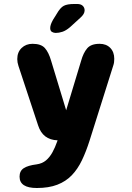

<svg xmlns="http://www.w3.org/2000/svg" viewBox="-20 -704 659 962"><path d="M164.5 238Q78 238 78 181Q78 152.5 98.8 138.8Q119.5 125 163.5 119.5Q191.5 115.5 210.2 99.8Q229 84 242.5 59.5Q256 35 266.5 5L268.5 -1Q194.5 -3 171 -75.5L72.5 -373.5Q66.5 -391.5 66.5 -408Q66.5 -442.5 88.2 -463.5Q110 -484.5 143 -484.5Q186 -484.5 205 -463Q224 -441.5 236 -400L311.5 -151.5L386.5 -399.5Q397.5 -439 416.8 -461.8Q436 -484.5 479 -484.5Q512.5 -484.5 532.5 -464Q552.5 -443.5 552.5 -409.5Q552.5 -401.5 551.5 -392.5Q550.5 -383.5 547 -374L429 0Q411.5 55 390.5 99Q369.5 143 339.8 174Q310 205 267.2 221.5Q224.5 238 164.5 238ZM259.5 -539Q249 -539 240.2 -544.2Q231.5 -549.5 231.5 -563.5Q231.5 -580 246 -605.5L263.5 -633.5Q282 -666 299.8 -675Q317.5 -684 351 -684H367Q385 -684 394.5 -675Q404 -666 404 -652Q404 -633.5 382 -614.5L331 -568Q310.5 -550.5 292.8 -544.8Q275 -539 259.5 -539Z"/></svg>

Font: Sono ExtraLight Monospace
Style: Bold
Weight: 700
Version: Version 2.112